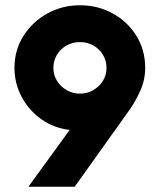

<svg xmlns="http://www.w3.org/2000/svg" viewBox="-20 -710 607 730"><path d="M88 0 247 -219 245 -216Q185 -223 137.5 -256.5Q90 -290 62.5 -341.5Q35 -393 35 -452Q35 -520 69.5 -574Q104 -628 160.5 -659Q217 -690 284 -690Q352 -690 408.5 -659Q465 -628 498.5 -574Q532 -520 532 -452Q532 -407 514 -366.5Q496 -326 473 -293L264 0ZM284 -354Q312 -354 335 -367.5Q358 -381 371.5 -403Q385 -425 385 -452Q385 -479 371.5 -501.5Q358 -524 335 -537Q312 -550 284 -550Q256 -550 233 -537Q210 -524 196.5 -501.5Q183 -479 183 -452Q183 -425 196.5 -403Q210 -381 233 -367.5Q256 -354 284 -354Z"/></svg>

Font: Teachers
Style: Bold
Weight: 700
Designer: Alfredo Marco Pradil, Chank Diesel
Version: Version 1.001